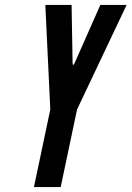

<svg xmlns="http://www.w3.org/2000/svg" viewBox="-20 -755 531 775"><path d="M117 0H225L291 -313L491 -735H385L281 -500L276 -493H274L273 -500L269 -735H163L183 -313Z"/></svg>

Font: League Gothic
Style: Italic
Weight: 400
Designer: The League of Moveable Type
Version: Version 1.600; ttfautohint (v1.8.3)